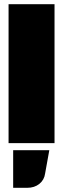

<svg xmlns="http://www.w3.org/2000/svg" viewBox="-20 -685 302 919"><path d="M241 -665V0H21V-665ZM216 34 196 145Q192 176 168.5 195Q145 214 110 214H43V34Z"/></svg>

Font: Blinker Black
Style: Regular
Weight: 900
Designer: Juergen Huber
Foundry: supertype
Version: Version 1.017;hotconv 1.0.117;makeotfexe 2.5.65602